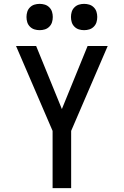

<svg xmlns="http://www.w3.org/2000/svg" viewBox="-20 -973 640 993"><path d="M252 0V-296L63 -735H167L300 -409L433 -735H537L348 -296V0ZM415 -817Q401 -817 388 -821Q375 -825 365 -835Q355 -845 351 -858Q347 -871 347 -885Q347 -899 351 -912Q355 -925 365 -935Q375 -945 388 -949Q401 -953 415 -953Q429 -953 442 -949Q455 -945 465 -935Q475 -925 479 -912Q483 -899 483 -885Q483 -871 479 -858Q475 -845 465 -835Q455 -825 442 -821Q429 -817 415 -817ZM185 -817Q171 -817 158 -821Q145 -825 135 -835Q125 -845 121 -858Q117 -871 117 -885Q117 -899 121 -912Q125 -925 135 -935Q145 -945 158 -949Q171 -953 185 -953Q199 -953 212 -949Q225 -945 235 -935Q245 -925 249 -912Q253 -899 253 -885Q253 -871 249 -858Q245 -845 235 -835Q225 -825 212 -821Q199 -817 185 -817Z"/></svg>

Font: Iosevka Medium Extended
Style: Regular
Weight: 500
Width: 7
Monospace: yes
Designer: Belleve Invis
Foundry: Belleve Invis
Version: Version 32.5.0; ttfautohint (v1.8.4)